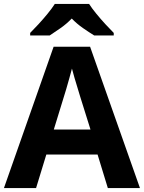

<svg xmlns="http://www.w3.org/2000/svg" viewBox="-20 -954 730 974"><path d="M527 0 475 -170H215L163 0H0L252 -717H437L690 0ZM387 -463Q382 -480 374 -506Q366 -532 358 -559Q350 -586 345 -606Q340 -586 331.5 -556.5Q323 -527 315.5 -500.5Q308 -474 304 -463L253 -297H439ZM432 -934Q446 -912 468.5 -884.5Q491 -857 515 -831Q539 -805 557 -787V-774H458Q432 -790 401 -811.5Q370 -833 344 -860Q318 -833 288 -812Q258 -791 232 -774H133V-787Q152 -806 175.5 -831.5Q199 -857 221.5 -884.5Q244 -912 258 -934Z"/></svg>

Font: Noto Sans Gujarati
Style: Regular
Weight: 400
Designer: Jelle Bosma - Monotype Design Team, Universal Thirst
Foundry: Monotype Imaging Inc.
Version: Version 2.102